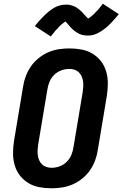

<svg xmlns="http://www.w3.org/2000/svg" viewBox="-20 -1003 658 1031"><path d="M257 8Q223 8 191 2Q159 -4 132.5 -20Q106 -36 87 -60.5Q68 -85 59 -115.5Q50 -146 50 -179Q50 -212 55 -245L104 -538Q108 -566 118.5 -594Q129 -622 146 -646.5Q163 -671 187 -690.5Q211 -710 238.5 -722Q266 -734 295 -738.5Q324 -743 352 -743Q386 -743 418 -737Q450 -731 476.5 -715Q503 -699 522 -674.5Q541 -650 550 -619.5Q559 -589 559 -556Q559 -523 554 -490L505 -197Q501 -169 490.5 -141Q480 -113 463 -88.5Q446 -64 422 -44.5Q398 -25 370.5 -13Q343 -1 314 3.5Q285 8 257 8ZM257 -102Q279 -102 300.5 -110Q322 -118 338.5 -134.5Q355 -151 363.5 -172Q372 -193 375 -215L424 -508Q426 -523 427 -537.5Q428 -552 426 -566Q424 -580 418.5 -592.5Q413 -605 403.5 -614.5Q394 -624 380.5 -628.5Q367 -633 353 -633Q331 -633 309 -625Q287 -617 270.5 -600.5Q254 -584 245.5 -563Q237 -542 234 -520L185 -227Q183 -212 182 -197.5Q181 -183 183 -169Q185 -155 190.5 -142.5Q196 -130 205.5 -120.5Q215 -111 229 -106.5Q243 -102 257 -102ZM253 -807 167 -863Q177 -876 187 -887Q197 -898 206 -907.5Q215 -917 224 -925.5Q233 -934 241.5 -941Q250 -948 261.5 -955.5Q273 -963 284.5 -968Q296 -973 308.5 -975.5Q321 -978 333 -978Q338 -978 343 -978Q348 -978 353 -977Q358 -976 362.5 -974.5Q367 -973 372 -971.5Q377 -970 381 -968Q385 -966 388.5 -964Q392 -962 396 -959Q400 -956 404 -953Q408 -950 411.5 -946.5Q415 -943 418.5 -940Q422 -937 424.5 -934Q427 -931 429.5 -928Q432 -925 436.5 -920.5Q441 -916 444 -912.5Q447 -909 450.5 -906Q454 -903 453 -902Q453 -901 452.5 -901Q452 -901 451 -901H450Q450 -902 454 -904Q458 -906 461 -908Q464 -910 467.5 -913Q471 -916 472.5 -917.5Q474 -919 476.5 -920.5Q479 -922 480.5 -924Q482 -926 484.5 -928Q487 -930 489 -932.5Q491 -935 493.5 -937.5Q496 -940 498.5 -942.5Q501 -945 504 -948Q507 -951 509.5 -954Q512 -957 514.5 -960.5Q517 -964 520 -967.5Q523 -971 526 -975Q529 -979 532 -983L618 -927Q607 -914 597.5 -903Q588 -892 579 -882.5Q570 -873 561 -864.5Q552 -856 543.5 -849.5Q535 -843 523.5 -835.5Q512 -828 500 -822.5Q488 -817 476 -814.5Q464 -812 452 -812Q447 -812 442 -812.5Q437 -813 432 -813.5Q427 -814 422 -815.5Q417 -817 412.5 -818.5Q408 -820 404 -822Q400 -824 396 -826.5Q392 -829 388 -831.5Q384 -834 380 -837Q376 -840 372.5 -843.5Q369 -847 365.5 -850Q362 -853 359.5 -856Q357 -859 354.5 -862Q352 -865 348 -869.5Q344 -874 341 -877.5Q338 -881 334.5 -884Q331 -887 331 -889H334L330 -887Q326 -884 323.5 -882Q321 -880 317.5 -877.5Q314 -875 312 -873.5Q310 -872 308 -870Q306 -868 304 -866Q302 -864 299.5 -862Q297 -860 295.5 -857.5Q294 -855 291.5 -852.5Q289 -850 286.5 -847.5Q284 -845 281 -842Q278 -839 275.5 -836Q273 -833 270.5 -829.5Q268 -826 265 -822.5Q262 -819 258.5 -815Q255 -811 253 -807Z"/></svg>

Font: Iosevka Extrabold Extended
Style: Italic
Weight: 800
Width: 7
Italic angle: -9°
Monospace: yes
Designer: Belleve Invis
Foundry: Belleve Invis
Version: Version 32.5.0; ttfautohint (v1.8.4)